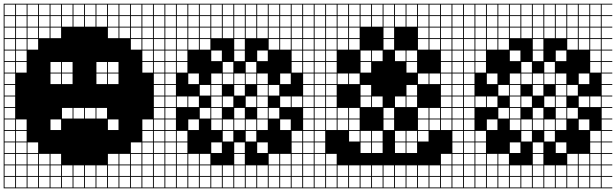

<svg xmlns="http://www.w3.org/2000/svg" viewBox="-20 -900 3352 1045"><path d="M0 125V-879.8H875V-875H817.3V-817.3H875V-812.5H817.3V-754.8H875V-750H817.3V-692.3H875V-687.5H817.3V-629.8H875V-625H817.3V-567.3H875V-562.5H817.3V-504.8H875V-500H817.3V-442.3H875V-437.5H817.3V-379.8H875V-375H817.3V-317.3H875V-312.5H817.3V-254.8H875V-250H817.3V-192.3H875V-187.5H817.3V-129.8H875V-125H817.3V-67.3H875V-62.5H817.3V-4.8H875V0H817.3V57.7H875V62.5H817.3V120.2H875V125ZM754.8 -817.3H812.5V-875H754.8ZM254.8 -817.3H312.5V-875H254.8ZM317.3 -817.3H375V-875H317.3ZM192.3 -817.3H250V-875H192.3ZM379.8 -817.3H437.5V-875H379.8ZM129.8 -817.3H187.5V-875H129.8ZM692.3 -817.3H750V-875H692.3ZM442.3 -817.3H500V-875H442.3ZM504.8 -817.3H562.5V-875H504.8ZM67.3 -817.3H125V-875H67.3ZM629.8 -817.3H687.5V-875H629.8ZM567.3 -817.3H625V-875H567.3ZM4.8 -817.3H62.5V-875H4.8ZM254.8 -754.8H312.5V-812.5H254.8ZM692.3 -754.8H750V-812.5H692.3ZM4.8 -754.8H62.5V-812.5H4.8ZM754.8 -754.8H812.5V-812.5H754.8ZM629.8 -754.8H687.5V-812.5H629.8ZM317.3 -754.8H375V-812.5H317.3ZM192.3 -754.8H250V-812.5H192.3ZM567.3 -754.8H625V-812.5H567.3ZM379.8 -754.8H437.5V-812.5H379.8ZM442.3 -754.8H500V-812.5H442.3ZM129.8 -754.8H187.5V-812.5H129.8ZM504.8 -754.8H562.5V-812.5H504.8ZM67.3 -754.8H125V-812.5H67.3ZM67.3 -692.3H125V-750H67.3ZM692.3 -692.3H750V-750H692.3ZM4.8 -692.3H62.5V-750H4.8ZM129.8 -692.3H187.5V-750H129.8ZM567.3 -692.3H625V-750H567.3ZM192.3 -692.3H250V-750H192.3ZM754.8 -692.3H812.5V-750H754.8ZM629.8 -692.3H687.5V-750H629.8ZM254.8 -692.3H312.5V-750H254.8ZM67.3 -629.8H125V-687.5H67.3ZM692.3 -629.8H750V-687.5H692.3ZM4.8 -629.8H62.5V-687.5H4.8ZM129.8 -629.8H187.5V-687.5H129.8ZM754.8 -629.8H812.5V-687.5H754.8ZM754.8 -567.3H812.5V-625H754.8ZM4.8 -567.3H62.5V-625H4.8ZM67.3 -567.3H125V-625H67.3ZM504.8 -504.8H562.5V-562.5H504.8ZM67.3 -504.8H125V-562.5H67.3ZM754.8 -504.8H812.5V-562.5H754.8ZM567.3 -504.8H625V-562.5H567.3ZM4.8 -504.8H62.5V-562.5H4.8ZM317.3 -504.8H375V-562.5H317.3ZM254.8 -504.8H312.5V-562.5H254.8ZM254.8 -442.3H312.5V-500H254.8ZM317.3 -442.3H375V-500H317.3ZM4.8 -442.3H62.5V-500H4.8ZM504.8 -442.3H562.5V-500H504.8ZM567.3 -442.3H625V-500H567.3ZM4.8 -379.8H62.5V-437.5H4.8ZM4.8 -317.3H62.5V-375H4.8ZM317.3 -254.8H375V-312.5H317.3ZM379.8 -254.8H437.5V-312.5H379.8ZM4.8 -254.8H62.5V-312.5H4.8ZM442.3 -254.8H500V-312.5H442.3ZM504.8 -254.8H562.5V-312.5H504.8ZM67.3 -192.3H125V-250H67.3ZM254.8 -192.3H312.5V-250H254.8ZM754.8 -192.3H812.5V-250H754.8ZM4.8 -192.3H62.5V-250H4.8ZM567.3 -192.3H625V-250H567.3ZM4.8 -129.8H62.5V-187.5H4.8ZM754.8 -129.8H812.5V-187.5H754.8ZM67.3 -129.8H125V-187.5H67.3ZM4.8 -67.3H62.5V-125H4.8ZM754.8 -67.3H812.5V-125H754.8ZM692.3 -67.3H750V-125H692.3ZM129.8 -67.3H187.5V-125H129.8ZM67.3 -67.3H125V-125H67.3ZM312.5 -62.5H254.8V-4.8H312.5ZM567.3 -4.8H625V-62.5H567.3ZM4.8 -4.8H62.5V-62.5H4.8ZM129.8 -4.8H187.5V-62.5H129.8ZM67.3 -4.8H125V-62.5H67.3ZM629.8 -4.8H687.5V-62.5H629.8ZM754.8 -4.8H812.5V-62.5H754.8ZM692.3 -4.8H750V-62.5H692.3ZM192.3 -4.8H250V-62.5H192.3ZM567.3 57.7H625V0H567.3ZM4.8 57.7H62.5V0H4.8ZM129.8 57.7H187.5V0H129.8ZM504.8 57.7H562.5V0H504.8ZM317.3 57.7H375V0H317.3ZM629.8 57.7H687.5V0H629.8ZM67.3 57.7H125V0H67.3ZM254.8 57.7H312.5V0H254.8ZM379.8 57.7H437.5V0H379.8ZM692.3 57.7H750V0H692.3ZM754.8 57.7H812.5V0H754.8ZM442.3 57.7H500V0H442.3ZM192.3 57.7H250V0H192.3ZM442.3 120.2H500V62.5H442.3ZM754.8 120.2H812.5V62.5H754.8ZM192.3 120.2H250V62.5H192.3ZM692.3 120.2H750V62.5H692.3ZM504.8 120.2H562.5V62.5H504.8ZM379.8 120.2H437.5V62.5H379.8ZM254.8 120.2H312.5V62.5H254.8ZM67.3 120.2H125V62.5H67.3ZM629.8 120.2H687.5V62.5H629.8ZM567.3 120.2H625V62.5H567.3ZM129.8 120.2H187.5V62.5H129.8ZM4.8 120.2H62.5V62.5H4.8ZM317.3 120.2H375V62.5H317.3Z M875 125V-879.8H1687.5V-875H1629.8V-817.3H1687.5V-812.5H1629.8V-754.8H1687.5V-750H1629.8V-692.3H1687.5V-687.5H1629.8V-629.8H1687.5V-625H1629.8V-567.3H1687.5V-562.5H1629.8V-504.8H1687.5V-500H1629.8V-442.3H1687.5V-437.5H1629.8V-379.8H1687.5V-375H1629.8V-317.3H1687.5V-312.5H1629.8V-254.8H1687.5V-250H1629.8V-192.3H1687.5V-187.5H1629.8V-129.8H1687.5V-125H1629.8V-67.3H1687.5V-62.5H1629.8V-4.8H1687.5V0H1629.8V57.7H1687.5V62.5H1629.8V120.2H1687.5V125ZM1567.3 -817.3H1625V-875H1567.3ZM1504.8 -817.3H1562.5V-875H1504.8ZM1442.3 -817.3H1500V-875H1442.3ZM1379.8 -817.3H1437.5V-875H1379.8ZM1317.3 -817.3H1375V-875H1317.3ZM1254.8 -817.3H1312.5V-875H1254.8ZM1192.3 -817.3H1250V-875H1192.3ZM1129.8 -817.3H1187.5V-875H1129.8ZM1067.3 -817.3H1125V-875H1067.3ZM1004.8 -817.3H1062.5V-875H1004.8ZM942.3 -817.3H1000V-875H942.3ZM879.8 -817.3H937.5V-875H879.8ZM1192.3 -754.8H1250V-812.5H1192.3ZM1379.8 -754.8H1437.5V-812.5H1379.8ZM879.8 -754.8H937.5V-812.5H879.8ZM1567.3 -754.8H1625V-812.5H1567.3ZM1254.8 -754.8H1312.5V-812.5H1254.8ZM1129.8 -754.8H1187.5V-812.5H1129.8ZM1504.8 -754.8H1562.5V-812.5H1504.8ZM1317.3 -754.8H1375V-812.5H1317.3ZM942.3 -754.8H1000V-812.5H942.3ZM1067.3 -754.8H1125V-812.5H1067.3ZM1442.3 -754.8H1500V-812.5H1442.3ZM1004.8 -754.8H1062.5V-812.5H1004.8ZM879.8 -692.3H937.5V-750H879.8ZM1192.3 -692.3H1250V-750H1192.3ZM1567.3 -692.3H1625V-750H1567.3ZM1254.8 -692.3H1312.5V-750H1254.8ZM1129.8 -692.3H1187.5V-750H1129.8ZM1317.3 -692.3H1375V-750H1317.3ZM942.3 -692.3H1000V-750H942.3ZM1504.8 -692.3H1562.5V-750H1504.8ZM1067.3 -692.3H1125V-750H1067.3ZM1379.8 -692.3H1437.5V-750H1379.8ZM1442.3 -692.3H1500V-750H1442.3ZM1004.8 -692.3H1062.5V-750H1004.8ZM1004.8 -629.8H1062.5V-687.5H1004.8ZM1442.3 -629.8H1500V-687.5H1442.3ZM879.8 -629.8H937.5V-687.5H879.8ZM1254.8 -629.8H1312.5V-687.5H1254.8ZM1067.3 -629.8H1125V-687.5H1067.3ZM1504.8 -629.8H1562.5V-687.5H1504.8ZM1567.3 -629.8H1625V-687.5H1567.3ZM942.3 -629.8H1000V-687.5H942.3ZM879.8 -567.3H937.5V-625H879.8ZM1254.8 -567.3H1312.5V-625H1254.8ZM1379.8 -567.3H1437.5V-625H1379.8ZM1567.3 -567.3H1625V-625H1567.3ZM942.3 -567.3H1000V-625H942.3ZM1129.8 -567.3H1187.5V-625H1129.8ZM879.8 -504.8H937.5V-562.5H879.8ZM1192.3 -504.8H1250V-562.5H1192.3ZM1567.3 -504.8H1625V-562.5H1567.3ZM1317.3 -504.8H1375V-562.5H1317.3ZM942.3 -504.8H1000V-562.5H942.3ZM1129.8 -442.3H1187.5V-500H1129.8ZM1317.3 -442.3H1375V-500H1317.3ZM1379.8 -442.3H1437.5V-500H1379.8ZM879.8 -442.3H937.5V-500H879.8ZM1504.8 -442.3H1562.5V-500H1504.8ZM1254.8 -442.3H1312.5V-500H1254.8ZM1192.3 -442.3H1250V-500H1192.3ZM1004.8 -442.3H1062.5V-500H1004.8ZM1129.8 -379.8H1187.5V-437.5H1129.8ZM1379.8 -379.8H1437.5V-437.5H1379.8ZM1067.3 -379.8H1125V-437.5H1067.3ZM1442.3 -379.8H1500V-437.5H1442.3ZM879.8 -379.8H937.5V-437.5H879.8ZM1254.8 -379.8H1312.5V-437.5H1254.8ZM1250 -375H1192.3V-317.3H1250ZM1317.3 -317.3H1375V-375H1317.3ZM879.8 -317.3H937.5V-375H879.8ZM1004.8 -317.3H1062.5V-375H1004.8ZM1379.8 -317.3H1437.5V-375H1379.8ZM1504.8 -317.3H1562.5V-375H1504.8ZM1129.8 -317.3H1187.5V-375H1129.8ZM942.3 -317.3H1000V-375H942.3ZM1567.3 -317.3H1625V-375H1567.3ZM1254.8 -254.8H1312.5V-312.5H1254.8ZM879.8 -254.8H937.5V-312.5H879.8ZM1129.8 -254.8H1187.5V-312.5H1129.8ZM1379.8 -254.8H1437.5V-312.5H1379.8ZM1067.3 -254.8H1125V-312.5H1067.3ZM1442.3 -254.8H1500V-312.5H1442.3ZM1192.3 -192.3H1250V-250H1192.3ZM1317.3 -192.3H1375V-250H1317.3ZM879.8 -192.3H937.5V-250H879.8ZM1129.8 -192.3H1187.5V-250H1129.8ZM1504.8 -192.3H1562.5V-250H1504.8ZM1379.8 -192.3H1437.5V-250H1379.8ZM1254.8 -192.3H1312.5V-250H1254.8ZM1004.8 -192.3H1062.5V-250H1004.8ZM1567.3 -129.8H1625V-187.5H1567.3ZM879.8 -129.8H937.5V-187.5H879.8ZM1317.3 -129.8H1375V-187.5H1317.3ZM1192.3 -129.8H1250V-187.5H1192.3ZM942.3 -129.8H1000V-187.5H942.3ZM1567.3 -67.3H1625V-125H1567.3ZM1129.8 -67.3H1187.5V-125H1129.8ZM879.8 -67.3H937.5V-125H879.8ZM1379.8 -67.3H1437.5V-125H1379.8ZM1254.8 -67.3H1312.5V-125H1254.8ZM942.3 -67.3H1000V-125H942.3ZM879.8 -4.8H937.5V-62.5H879.8ZM942.3 -4.8H1000V-62.5H942.3ZM1254.8 -4.8H1312.5V-62.5H1254.8ZM1442.3 -4.8H1500V-62.5H1442.3ZM1067.3 -4.8H1125V-62.5H1067.3ZM1567.3 -4.8H1625V-62.5H1567.3ZM1004.8 -4.8H1062.5V-62.5H1004.8ZM1504.8 -4.8H1562.5V-62.5H1504.8ZM1129.8 57.7H1187.5V0H1129.8ZM879.8 57.7H937.5V0H879.8ZM1504.8 57.7H1562.5V0H1504.8ZM1379.8 57.7H1437.5V0H1379.8ZM1254.8 57.7H1312.5V0H1254.8ZM1317.3 57.7H1375V0H1317.3ZM1567.3 57.7H1625V0H1567.3ZM1067.3 57.7H1125V0H1067.3ZM1192.3 57.7H1250V0H1192.3ZM1442.3 57.7H1500V0H1442.3ZM1004.8 57.7H1062.5V0H1004.8ZM942.3 57.7H1000V0H942.3ZM1504.8 120.2H1562.5V62.5H1504.8ZM1129.8 120.2H1187.5V62.5H1129.8ZM1379.8 120.2H1437.5V62.5H1379.8ZM1067.3 120.2H1125V62.5H1067.3ZM1004.8 120.2H1062.5V62.5H1004.8ZM879.8 120.2H937.5V62.5H879.8ZM1567.3 120.2H1625V62.5H1567.3ZM1317.3 120.2H1375V62.5H1317.3ZM1192.3 120.2H1250V62.5H1192.3ZM1254.8 120.2H1312.5V62.5H1254.8ZM942.3 120.2H1000V62.5H942.3ZM1442.3 120.2H1500V62.5H1442.3Z M1687.5 125V-879.8H2500V-875H2442.3V-817.3H2500V-812.5H2442.3V-754.8H2500V-750H2442.3V-692.3H2500V-687.5H2442.3V-629.8H2500V-625H2442.3V-567.3H2500V-562.5H2442.3V-504.8H2500V-500H2442.3V-442.3H2500V-437.5H2442.3V-379.8H2500V-375H2442.3V-317.3H2500V-312.5H2442.3V-254.8H2500V-250H2442.3V-192.3H2500V-187.5H2442.3V-129.8H2500V-125H2442.3V-67.3H2500V-62.5H2442.3V-4.8H2500V0H2442.3V57.7H2500V62.5H2442.3V120.2H2500V125ZM2379.8 -817.3H2437.5V-875H2379.8ZM2129.8 -817.3H2187.5V-875H2129.8ZM1942.3 -817.3H2000V-875H1942.3ZM2004.8 -817.3H2062.5V-875H2004.8ZM1817.3 -817.3H1875V-875H1817.3ZM2067.3 -817.3H2125V-875H2067.3ZM2317.3 -817.3H2375V-875H2317.3ZM1754.8 -817.3H1812.5V-875H1754.8ZM1879.8 -817.3H1937.5V-875H1879.8ZM2192.3 -817.3H2250V-875H2192.3ZM2254.8 -817.3H2312.5V-875H2254.8ZM1692.3 -817.3H1750V-875H1692.3ZM2379.8 -754.8H2437.5V-812.5H2379.8ZM2317.3 -754.8H2375V-812.5H2317.3ZM2004.8 -754.8H2062.5V-812.5H2004.8ZM1692.3 -754.8H1750V-812.5H1692.3ZM1942.3 -754.8H2000V-812.5H1942.3ZM2254.8 -754.8H2312.5V-812.5H2254.8ZM1817.3 -754.8H1875V-812.5H1817.3ZM2067.3 -754.8H2125V-812.5H2067.3ZM2129.8 -754.8H2187.5V-812.5H2129.8ZM2192.3 -754.8H2250V-812.5H2192.3ZM1754.8 -754.8H1812.5V-812.5H1754.8ZM1879.8 -754.8H1937.5V-812.5H1879.8ZM1879.8 -692.3H1937.5V-750H1879.8ZM2317.3 -692.3H2375V-750H2317.3ZM1754.8 -692.3H1812.5V-750H1754.8ZM2067.3 -692.3H2125V-750H2067.3ZM1817.3 -692.3H1875V-750H1817.3ZM2254.8 -692.3H2312.5V-750H2254.8ZM1692.3 -692.3H1750V-750H1692.3ZM2379.8 -692.3H2437.5V-750H2379.8ZM1754.8 -629.8H1812.5V-687.5H1754.8ZM2317.3 -629.8H2375V-687.5H2317.3ZM2254.8 -629.8H2312.5V-687.5H2254.8ZM1817.3 -629.8H1875V-687.5H1817.3ZM2067.3 -629.8H2125V-687.5H2067.3ZM2379.8 -629.8H2437.5V-687.5H2379.8ZM1879.8 -629.8H1937.5V-687.5H1879.8ZM1692.3 -629.8H1750V-687.5H1692.3ZM1754.8 -567.3H1812.5V-625H1754.8ZM2192.3 -567.3H2250V-625H2192.3ZM1692.3 -567.3H1750V-625H1692.3ZM2129.8 -567.3H2187.5V-625H2129.8ZM1942.3 -567.3H2000V-625H1942.3ZM2379.8 -567.3H2437.5V-625H2379.8ZM2004.8 -567.3H2062.5V-625H2004.8ZM1754.8 -504.8H1812.5V-562.5H1754.8ZM2192.3 -504.8H2250V-562.5H2192.3ZM1692.3 -504.8H1750V-562.5H1692.3ZM2379.8 -504.8H2437.5V-562.5H2379.8ZM1942.3 -504.8H2000V-562.5H1942.3ZM1937.5 -500H1879.8V-442.3H1937.5ZM2379.8 -442.3H2437.5V-500H2379.8ZM2317.3 -442.3H2375V-500H2317.3ZM1692.3 -442.3H1750V-500H1692.3ZM2254.8 -442.3H2312.5V-500H2254.8ZM1754.8 -442.3H1812.5V-500H1754.8ZM1817.3 -442.3H1875V-500H1817.3ZM1754.8 -379.8H1812.5V-437.5H1754.8ZM1942.3 -379.8H2000V-437.5H1942.3ZM2379.8 -379.8H2437.5V-437.5H2379.8ZM1692.3 -379.8H1750V-437.5H1692.3ZM2192.3 -379.8H2250V-437.5H2192.3ZM1942.3 -317.3H2000V-375H1942.3ZM2379.8 -317.3H2437.5V-375H2379.8ZM2004.8 -317.3H2062.5V-375H2004.8ZM1692.3 -317.3H1750V-375H1692.3ZM2129.8 -317.3H2187.5V-375H2129.8ZM1754.8 -317.3H1812.5V-375H1754.8ZM2192.3 -317.3H2250V-375H2192.3ZM2379.8 -254.8H2437.5V-312.5H2379.8ZM2067.3 -254.8H2125V-312.5H2067.3ZM1692.3 -254.8H1750V-312.5H1692.3ZM1817.3 -254.8H1875V-312.5H1817.3ZM1879.8 -254.8H1937.5V-312.5H1879.8ZM2317.3 -254.8H2375V-312.5H2317.3ZM2254.8 -254.8H2312.5V-312.5H2254.8ZM1754.8 -254.8H1812.5V-312.5H1754.8ZM2379.8 -192.3H2437.5V-250H2379.8ZM1692.3 -192.3H1750V-250H1692.3ZM2067.3 -192.3H2125V-250H2067.3ZM1817.3 -192.3H1875V-250H1817.3ZM2317.3 -192.3H2375V-250H2317.3ZM2254.8 -192.3H2312.5V-250H2254.8ZM1754.8 -192.3H1812.5V-250H1754.8ZM1879.8 -192.3H1937.5V-250H1879.8ZM2192.3 -129.8H2250V-187.5H2192.3ZM2004.8 -129.8H2062.5V-187.5H2004.8ZM1692.3 -129.8H1750V-187.5H1692.3ZM1879.8 -129.8H1937.5V-187.5H1879.8ZM2129.8 -129.8H2187.5V-187.5H2129.8ZM1942.3 -129.8H2000V-187.5H1942.3ZM2254.8 -129.8H2312.5V-187.5H2254.8ZM2004.8 -67.3H2062.5V-125H2004.8ZM1692.3 -67.3H1750V-125H1692.3ZM2192.3 -67.3H2250V-125H2192.3ZM1942.3 -67.3H2000V-125H1942.3ZM2129.8 -67.3H2187.5V-125H2129.8ZM1754.8 -4.8H1812.5V-62.5H1754.8ZM1692.3 -4.8H1750V-62.5H1692.3ZM2379.8 -4.8H2437.5V-62.5H2379.8ZM2129.8 57.7H2187.5V0H2129.8ZM1692.3 57.7H1750V0H1692.3ZM1817.3 57.7H1875V0H1817.3ZM2004.8 57.7H2062.5V0H2004.8ZM1754.8 57.7H1812.5V0H1754.8ZM2317.3 57.7H2375V0H2317.3ZM2254.8 57.7H2312.5V0H2254.8ZM1942.3 57.7H2000V0H1942.3ZM2192.3 57.7H2250V0H2192.3ZM1879.8 57.7H1937.5V0H1879.8ZM2067.3 57.7H2125V0H2067.3ZM2379.8 57.7H2437.5V0H2379.8ZM2379.8 120.2H2437.5V62.5H2379.8ZM2067.3 120.2H2125V62.5H2067.3ZM2254.8 120.2H2312.5V62.5H2254.8ZM2129.8 120.2H2187.5V62.5H2129.8ZM1942.3 120.2H2000V62.5H1942.3ZM2192.3 120.2H2250V62.5H2192.3ZM2317.3 120.2H2375V62.5H2317.3ZM2004.8 120.2H2062.5V62.5H2004.8ZM1754.8 120.2H1812.5V62.5H1754.8ZM1817.3 120.2H1875V62.5H1817.3ZM1692.3 120.2H1750V62.5H1692.3ZM1879.8 120.2H1937.5V62.5H1879.8Z M2500 125V-879.8H3312.5V-875H3254.8V-817.3H3312.5V-812.5H3254.8V-754.8H3312.5V-750H3254.8V-692.3H3312.5V-687.5H3254.8V-629.8H3312.5V-625H3254.8V-567.3H3312.5V-562.5H3254.8V-504.8H3312.5V-500H3254.8V-442.3H3312.5V-437.5H3254.8V-379.8H3312.5V-375H3254.8V-317.3H3312.5V-312.5H3254.8V-254.8H3312.5V-250H3254.8V-192.3H3312.5V-187.5H3254.8V-129.8H3312.5V-125H3254.8V-67.3H3312.5V-62.5H3254.8V-4.8H3312.5V0H3254.8V57.7H3312.5V62.5H3254.8V120.2H3312.5V125ZM3192.3 -817.3H3250V-875H3192.3ZM3129.8 -817.3H3187.5V-875H3129.8ZM3067.3 -817.3H3125V-875H3067.3ZM3004.8 -817.3H3062.5V-875H3004.8ZM2942.3 -817.3H3000V-875H2942.3ZM2879.8 -817.3H2937.5V-875H2879.8ZM2817.3 -817.3H2875V-875H2817.3ZM2754.8 -817.3H2812.5V-875H2754.8ZM2692.3 -817.3H2750V-875H2692.3ZM2629.8 -817.3H2687.5V-875H2629.8ZM2567.3 -817.3H2625V-875H2567.3ZM2504.8 -817.3H2562.5V-875H2504.8ZM2817.3 -754.8H2875V-812.5H2817.3ZM3004.8 -754.8H3062.5V-812.5H3004.8ZM2504.8 -754.8H2562.5V-812.5H2504.8ZM3192.3 -754.8H3250V-812.5H3192.3ZM2879.8 -754.8H2937.5V-812.5H2879.8ZM2754.8 -754.8H2812.5V-812.5H2754.8ZM3129.8 -754.8H3187.5V-812.5H3129.8ZM2942.3 -754.8H3000V-812.5H2942.3ZM2567.3 -754.8H2625V-812.5H2567.3ZM2692.3 -754.8H2750V-812.5H2692.3ZM3067.3 -754.8H3125V-812.5H3067.3ZM2629.8 -754.8H2687.5V-812.5H2629.8ZM2504.8 -692.3H2562.5V-750H2504.8ZM2817.3 -692.3H2875V-750H2817.3ZM3192.3 -692.3H3250V-750H3192.3ZM2879.8 -692.3H2937.5V-750H2879.8ZM2754.8 -692.3H2812.5V-750H2754.8ZM2942.3 -692.3H3000V-750H2942.3ZM2567.3 -692.3H2625V-750H2567.3ZM3129.8 -692.3H3187.5V-750H3129.8ZM2692.3 -692.3H2750V-750H2692.3ZM3004.8 -692.3H3062.5V-750H3004.8ZM3067.3 -692.3H3125V-750H3067.3ZM2629.8 -692.3H2687.5V-750H2629.8ZM2629.8 -629.8H2687.5V-687.5H2629.8ZM3067.3 -629.8H3125V-687.5H3067.3ZM2504.8 -629.8H2562.5V-687.5H2504.8ZM2879.8 -629.8H2937.5V-687.5H2879.8ZM2692.3 -629.8H2750V-687.5H2692.3ZM3129.8 -629.8H3187.5V-687.5H3129.8ZM3192.3 -629.8H3250V-687.5H3192.3ZM2567.3 -629.8H2625V-687.5H2567.3ZM2504.8 -567.3H2562.5V-625H2504.8ZM2879.8 -567.3H2937.5V-625H2879.8ZM3004.8 -567.3H3062.5V-625H3004.8ZM3192.3 -567.3H3250V-625H3192.3ZM2567.3 -567.3H2625V-625H2567.3ZM2754.8 -567.3H2812.5V-625H2754.8ZM2504.8 -504.8H2562.5V-562.5H2504.8ZM2817.3 -504.8H2875V-562.5H2817.3ZM3192.3 -504.8H3250V-562.5H3192.3ZM2942.3 -504.8H3000V-562.5H2942.3ZM2567.3 -504.8H2625V-562.5H2567.3ZM2754.8 -442.3H2812.5V-500H2754.8ZM2942.3 -442.3H3000V-500H2942.3ZM3004.8 -442.3H3062.5V-500H3004.8ZM2504.8 -442.3H2562.5V-500H2504.8ZM3129.8 -442.3H3187.5V-500H3129.8ZM2879.8 -442.3H2937.5V-500H2879.8ZM2817.3 -442.3H2875V-500H2817.3ZM2629.8 -442.3H2687.5V-500H2629.8ZM2754.8 -379.8H2812.5V-437.5H2754.8ZM3004.8 -379.8H3062.5V-437.5H3004.8ZM2692.3 -379.8H2750V-437.5H2692.3ZM3067.3 -379.8H3125V-437.5H3067.3ZM2504.8 -379.8H2562.5V-437.5H2504.8ZM2879.8 -379.8H2937.5V-437.5H2879.8ZM2875 -375H2817.3V-317.3H2875ZM2942.3 -317.3H3000V-375H2942.3ZM2504.8 -317.3H2562.5V-375H2504.8ZM2629.8 -317.3H2687.5V-375H2629.8ZM3004.8 -317.3H3062.5V-375H3004.8ZM3129.8 -317.3H3187.5V-375H3129.8ZM2754.8 -317.3H2812.5V-375H2754.8ZM2567.3 -317.3H2625V-375H2567.3ZM3192.3 -317.3H3250V-375H3192.3ZM2879.8 -254.8H2937.5V-312.5H2879.8ZM2504.8 -254.8H2562.5V-312.5H2504.8ZM2754.8 -254.8H2812.5V-312.5H2754.8ZM3004.8 -254.8H3062.5V-312.5H3004.8ZM2692.3 -254.8H2750V-312.5H2692.3ZM3067.3 -254.8H3125V-312.5H3067.3ZM2817.3 -192.3H2875V-250H2817.3ZM2942.3 -192.3H3000V-250H2942.3ZM2504.8 -192.3H2562.5V-250H2504.8ZM2754.8 -192.3H2812.5V-250H2754.8ZM3129.8 -192.3H3187.5V-250H3129.8ZM3004.8 -192.3H3062.5V-250H3004.8ZM2879.8 -192.3H2937.5V-250H2879.8ZM2629.8 -192.3H2687.5V-250H2629.8ZM3192.3 -129.8H3250V-187.5H3192.3ZM2504.8 -129.8H2562.5V-187.5H2504.8ZM2942.3 -129.8H3000V-187.5H2942.3ZM2817.3 -129.8H2875V-187.5H2817.3ZM2567.3 -129.8H2625V-187.5H2567.3ZM3192.3 -67.3H3250V-125H3192.3ZM2754.8 -67.3H2812.5V-125H2754.8ZM2504.8 -67.3H2562.5V-125H2504.8ZM3004.8 -67.3H3062.5V-125H3004.8ZM2879.8 -67.3H2937.5V-125H2879.8ZM2567.3 -67.3H2625V-125H2567.3ZM2504.8 -4.8H2562.5V-62.5H2504.8ZM2567.3 -4.8H2625V-62.5H2567.3ZM2879.8 -4.8H2937.5V-62.5H2879.8ZM3067.3 -4.8H3125V-62.5H3067.3ZM2692.3 -4.8H2750V-62.5H2692.3ZM3192.3 -4.8H3250V-62.5H3192.3ZM2629.8 -4.8H2687.5V-62.5H2629.8ZM3129.8 -4.8H3187.5V-62.5H3129.8ZM2754.8 57.7H2812.5V0H2754.8ZM2504.8 57.7H2562.5V0H2504.8ZM3129.8 57.7H3187.5V0H3129.8ZM3004.8 57.7H3062.5V0H3004.8ZM2879.8 57.7H2937.5V0H2879.8ZM2942.3 57.7H3000V0H2942.3ZM3192.3 57.7H3250V0H3192.3ZM2692.3 57.7H2750V0H2692.3ZM2817.3 57.7H2875V0H2817.3ZM3067.3 57.7H3125V0H3067.3ZM2629.8 57.7H2687.5V0H2629.8ZM2567.3 57.7H2625V0H2567.3ZM3129.8 120.2H3187.5V62.5H3129.8ZM2754.8 120.2H2812.5V62.5H2754.8ZM3004.8 120.2H3062.5V62.5H3004.8ZM2692.3 120.2H2750V62.5H2692.3ZM2629.8 120.2H2687.5V62.5H2629.8ZM2504.8 120.2H2562.5V62.5H2504.8ZM3192.3 120.2H3250V62.5H3192.3ZM2942.3 120.2H3000V62.5H2942.3ZM2817.3 120.2H2875V62.5H2817.3ZM2879.8 120.2H2937.5V62.5H2879.8ZM2567.3 120.2H2625V62.5H2567.3ZM3067.3 120.2H3125V62.5H3067.3Z"/></svg>

Font: Yarndings 12 Charted
Style: Regular
Weight: 400
Designer: Sarah Cadigan-Fried
Version: Version 1.000; ttfautohint (v1.8.4.7-5d5b)